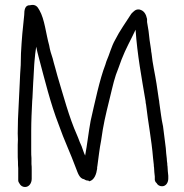

<svg xmlns="http://www.w3.org/2000/svg" viewBox="-20 -718 737 769"><path d="M51 -107C51 -94 51 -81 52 -70C52 -61 52 -52 53 -44V4C53 9 55 13 58 17C62 25 70 31 80 31C97 31 107 15 107 -2V-39C107 -46 107 -54 106 -61V-85C105 -94 105 -103 105 -114V-193C105 -233 107 -274 109 -314L110 -326C111 -346 112 -366 113 -388L114 -403C115 -422 116 -440 117 -458C117 -462 118 -467 118 -471C120 -496 122 -512 125 -531C128 -517 131 -503 135 -489C159 -399 182 -304 215 -219C237 -156 262 -105 284 -45C291 -28 297 -3 317 0C323 4 329 6 334 5C335 7 336 8 338 8C358 3 366 -21 369 -42C369 -47 369 -51 370 -53C375 -88 378 -120 385 -155C394 -220 402 -253 419 -322C433 -379 438 -406 455 -447L467 -480C484 -524 504 -558 523 -599C530 -498 547 -408 563 -313C563 -308 564 -303 565 -299C573 -228 587 -159 593 -85L596 -58C596 -55 596 -51 597 -47C597 -35 599 -22 600 -11V3C601 8 603 12 607 15C611 23 619 28 629 28C645 28 654 13 654 -3V-14C653 -26 651 -39 651 -51C650 -55 650 -59 650 -63C649 -70 648 -76 648 -83C646 -97 645 -111 644 -125C640 -153 637 -185 633 -212C626 -242 623 -275 618 -307C618 -311 617 -316 616 -321C613 -343 610 -364 607 -382C601 -422 591 -462 587 -504C586 -509 585 -514 585 -519C581 -543 577 -571 575 -594L569 -630V-642C565 -661 557 -676 538 -680C523 -682 515 -672 506 -663C484 -628 460 -596 441 -558C426 -532 419 -501 406 -472L402 -459C379 -400 360 -308 343 -234C335 -192 329 -136 321 -95C315 -107 312 -119 307 -132C302 -143 297 -154 293 -166L288 -178C257 -247 233 -338 210 -414L201 -447C197 -460 194 -472 191 -484C185 -501 180 -518 177 -536C164 -582 159 -641 138 -677C130 -692 122 -702 100 -697C80 -698 77 -678 77 -658C71 -605 67 -561 64 -504C64 -489 63 -474 63 -457C61 -433 60 -408 59 -384C57 -333 54 -291 52 -240C52 -220 51 -201 51 -184C52 -166 52 -151 51 -138Z"/></svg>

Font: Scribbler
Style: Regular
Weight: 400
Designer: Mew Too
Foundry: Cannot Into Space Fonts
Version: Version 1.001